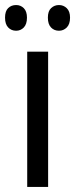

<svg xmlns="http://www.w3.org/2000/svg" viewBox="-37 -742 298 762"><path d="M154 0H71V-537H154ZM-17 -672Q-17 -698 -4.5 -710Q8 -722 27 -722Q45 -722 57.5 -709.5Q70 -697 70 -672Q70 -646 57.5 -633Q45 -620 27 -620Q8 -620 -4.5 -633Q-17 -646 -17 -672ZM153 -672Q153 -698 166 -710Q179 -722 197 -722Q215 -722 228 -709.5Q241 -697 241 -672Q241 -646 228 -633Q215 -620 197 -620Q178 -620 165.5 -633Q153 -646 153 -672Z"/></svg>

Font: Noto Sans Thai Condensed
Style: Regular
Weight: 400
Width: 3
Designer: Monotype Design Team
Foundry: Monotype Imaging Inc.
Version: Version 2.002